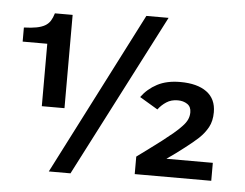

<svg xmlns="http://www.w3.org/2000/svg" viewBox="-51 -764 1089 853"><g transform="rotate(5 493.0 -338.0)"><path d="M293 24.9H196.3L567.9 -701.2H667ZM140.1 -261.2V-539.6H30.3V-602.5Q63.5 -603.5 86.2 -607.9Q108.9 -612.3 123.8 -620.8Q138.7 -629.4 147.5 -643.3Q156.2 -657.2 162.1 -677.2H241.2V-261.2ZM577.6 3.4V-74.7Q602.1 -92.8 630.1 -113.3Q658.2 -133.8 684.8 -154.3Q711.4 -174.8 734.1 -193.8Q756.8 -212.9 771 -228.5Q786.1 -244.1 793 -259.3Q799.8 -274.4 799.8 -291.5Q799.8 -316.4 782.2 -328.1Q764.6 -339.8 739.7 -339.8Q710.9 -339.8 689.5 -325.9Q668 -312 652.8 -291.5L571.8 -339.8Q599.1 -377.4 641.4 -399.7Q683.6 -421.9 743.7 -421.9Q819.8 -421.9 861.8 -391.1Q903.8 -360.4 903.8 -300.8Q903.8 -261.7 888.7 -233.9Q873.5 -206.1 848.6 -182.6Q838.4 -172.9 823.2 -160.4Q808.1 -147.9 790 -134Q772 -120.1 752 -105.2Q731.9 -90.3 711.9 -76.7H918.9V3.4Z"/></g></svg>

Font: Clear Sans Medium
Style: Regular
Weight: 500
Foundry: Intel Corporation
Version: Version 1.00